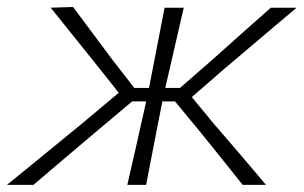

<svg xmlns="http://www.w3.org/2000/svg" viewBox="-52 -516 848 536"><path d="M-32.5 0Q20.5 -43 73 -86Q125.5 -129 177.5 -171.5L279.5 -257L226 -324.5Q191.5 -367.5 157.8 -409.5Q124 -451.5 89.5 -494.5L152 -496.5Q179 -460 206.8 -423Q234.5 -386 262 -349L323 -270.5H364L364.5 -273Q376.5 -334 386.5 -386.5Q396.5 -439 407.5 -494.5H461Q448 -438.5 436 -386.2Q424 -334 410 -273L409.5 -270.5H450.5L540.5 -349Q581.5 -385.5 622.5 -422.2Q663.5 -459 704 -494.5H776Q725 -451.5 674.8 -409Q624.5 -366.5 575 -324.5L483.5 -245L544 -171.5Q580.5 -129.5 617 -86.8Q653.5 -44 690.5 0H625.5Q596 -37 567.5 -72.5Q539 -108 510 -144L436.5 -233H401.5L398 -216.5Q386.5 -157.5 376.5 -106.5Q366.5 -55.5 356 0H303.5Q316 -54.5 327.8 -106.5Q339.5 -158.5 352.5 -216.5L356 -233H317L210 -143Q168 -107.5 125.5 -71.5Q83 -35.5 41.5 0Z"/></svg>

Font: Commissioner Loud ExtraLight
Style: Italic
Weight: 200
Italic angle: -12°
Designer: Kostas Bartsokas
Foundry: Kostas Bartsokas
Version: Version 1.000; ttfautohint (v1.8.3)